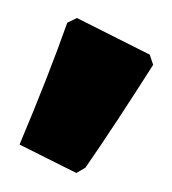

<svg xmlns="http://www.w3.org/2000/svg" viewBox="-32 -808 279 312"><g transform="rotate(5 107.5 -651.5)"><path d="M67 -768 82 -777 205 -728 212 -712Q158 -608 117 -536L103 -526L7 -564Q44 -679 67 -768Z"/></g></svg>

Font: Alegreya Sans Black
Style: Regular
Weight: 900
Designer: Juan Pablo del Peral
Foundry: Huerta Tipografica
Version: Version 2.007